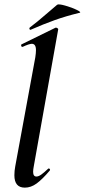

<svg xmlns="http://www.w3.org/2000/svg" viewBox="-20 -852 388 881"><path d="M46 -48Q46 -68 50 -89L142 -589Q145 -609 145 -622Q145 -651 126 -651Q114 -651 84 -637H83Q78 -637 77 -642.5Q76 -648 80 -649L235 -725H237Q241 -725 244.5 -722Q248 -719 247 -717L135 -89Q132 -74 132 -64Q132 -42 147 -42Q157 -42 169.5 -51Q182 -60 200 -77Q202 -79 204 -79Q207 -79 209 -75.5Q211 -72 208 -69Q174 -29 148 -10Q122 9 94 9Q46 9 46 -48ZM120 -715Q116 -715 115 -719.5Q114 -724 117 -726Q147 -748 201 -795Q240 -828 242 -830Q248 -835 278.5 -826.5Q309 -818 332.5 -806.5Q356 -795 344 -793Q282 -778 230.5 -759.5Q179 -741 122 -716Z"/></svg>

Font: Cormorant Garamond
Style: Bold Italic
Weight: 700
Italic angle: -10°
Designer: Christian Thalmann (Catharsis Fonts)
Foundry: Catharsis Fonts
Version: Version 4.000